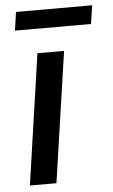

<svg xmlns="http://www.w3.org/2000/svg" viewBox="-51 -721 445 757"><g transform="rotate(-5 171.5 -343.0)"><path d="M36.5 0 111.5 -517H217L141.5 0ZM31 -613.5 41.5 -686.5H343L332 -613.5Z"/></g></svg>

Font: Public Sans Thin Medium
Style: Italic
Weight: 500
Italic angle: -8°
Version: Version 2.001